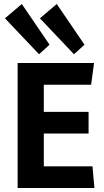

<svg xmlns="http://www.w3.org/2000/svg" viewBox="-20 -943 523 963"><path d="M68.4 0V-627H451.7L437 -518.1H141.6L199.7 -599.6V-333L141.6 -381.8H424.3V-273.4H141.6L199.7 -316.9V-27.3L141.6 -108.9H443.8L453.6 0ZM351.1 -670.9 180.2 -851.1 264.6 -922.9 403.8 -718.8ZM175.8 -670.9 4.9 -851.1 89.4 -922.9 228.5 -718.8Z"/></svg>

Font: Anaheim
Style: Bold
Weight: 700
Version: Version 2.001